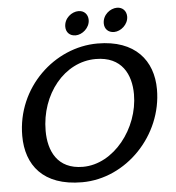

<svg xmlns="http://www.w3.org/2000/svg" viewBox="-58 -913 898 979"><g transform="rotate(-5 391.0 -423.5)"><path d="M39 -250C39 -101 123 12 323 12C549 12 744 -191 744 -427C744 -574 655 -686 462 -686C242 -686 39 -498 39 -250ZM160 -265C160 -452 285 -608 446 -608C580 -608 625 -513 625 -412C625 -237 492 -66 334 -66C202 -66 160 -164 160 -265ZM306 -785C306 -757 325 -737 355 -737C389 -737 428 -769 428 -810C428 -838 409 -859 380 -859C345 -859 306 -829 306 -785ZM503 -785C503 -757 522 -737 552 -737C586 -737 625 -769 625 -810C625 -838 606 -859 577 -859C542 -859 503 -829 503 -785Z"/></g></svg>

Font: KpSans
Style: BoldItalic
Weight: 700
Italic angle: -11°
Version: Version 0.66